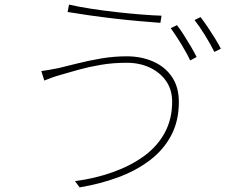

<svg xmlns="http://www.w3.org/2000/svg" viewBox="-20 -782 1040 832"><path d="M726 -341Q726 -393 700 -430.5Q674 -468 629.5 -489Q585 -510 529 -510Q469 -510 416.5 -501Q364 -492 321 -480Q278 -468 244 -458Q219 -451 203 -445Q187 -439 172 -433L159 -474Q176 -476 194.5 -479.5Q213 -483 234 -487Q268 -495 315 -507Q362 -519 417.5 -528.5Q473 -538 529 -538Q592 -538 643.5 -515.5Q695 -493 725 -449Q755 -405 755 -340Q755 -258 722 -195.5Q689 -133 630 -88Q571 -43 493 -14Q415 15 325 30L305 3Q394 -9 470.5 -36.5Q547 -64 604.5 -106Q662 -148 694 -207Q726 -266 726 -341ZM279 -762Q318 -753 372.5 -744.5Q427 -736 485 -729.5Q543 -723 594.5 -719Q646 -715 680 -714L675 -683Q636 -686 584 -690.5Q532 -695 476 -701.5Q420 -708 367.5 -715.5Q315 -723 273 -730ZM747 -673Q760 -656 775.5 -632Q791 -608 806 -582.5Q821 -557 832 -535L804 -520Q790 -551 765 -591.5Q740 -632 720 -660ZM849 -708Q863 -690 879.5 -665.5Q896 -641 911.5 -616Q927 -591 937 -571L909 -557Q892 -591 868.5 -629Q845 -667 823 -695Z"/></svg>

Font: Shanggu Sans SC VF
Style: Regular
Weight: 250
Designer: GuiWonder
Version: Version 1.021